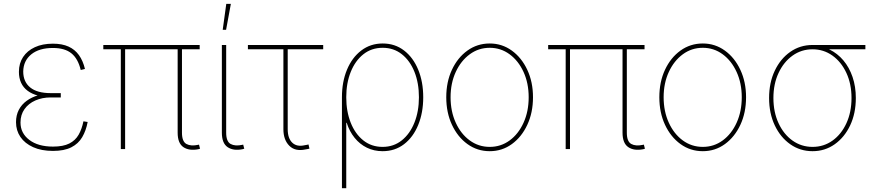

<svg xmlns="http://www.w3.org/2000/svg" viewBox="-20 -777 4551 1001"><path d="M256.3 9.8Q195.8 9.8 152.6 -9.8Q109.4 -29.3 86.4 -63Q63.5 -96.7 63.5 -140.1Q63.5 -175.8 77.9 -203.9Q92.3 -231.9 118.7 -251.2Q145 -270.5 180.7 -280.8Q216.3 -291 258.8 -291H296.9V-269H244.1Q200.2 -269 164.3 -253.2Q128.4 -237.3 107.7 -208Q86.9 -178.7 86.9 -138.2Q86.9 -82.5 132.8 -47.6Q178.7 -12.7 256.3 -12.7Q309.6 -12.7 341.3 -28.8Q373 -44.9 389.9 -74.5Q406.7 -104 415 -144.5L437 -141.1Q428.7 -96.2 408.7 -62Q388.7 -27.8 351.8 -9Q314.9 9.8 256.3 9.8ZM258.3 -269Q214.4 -269 180.7 -277.8Q147 -286.6 124.3 -303.5Q101.6 -320.3 90.1 -345.2Q78.6 -370.1 78.6 -402.3Q78.6 -446.8 100.3 -479.7Q122.1 -512.7 161.9 -531Q201.7 -549.3 255.9 -549.3Q303.7 -549.3 337.2 -534.2Q370.6 -519 391.6 -489.7Q412.6 -460.4 422.9 -417.5L400.9 -412.1Q386.7 -471.2 352.3 -499Q317.9 -526.9 255.9 -526.9Q184.1 -526.9 143.1 -493.7Q102.1 -460.4 101.1 -404.3Q101.1 -350.6 137.5 -321Q173.8 -291.5 244.1 -291.5H296.9V-269Z M1014.2 1Q965.8 10.3 936 -10Q906.2 -30.3 906.2 -85.4V-530.8H928.7V-85.4Q928.7 -39.1 951.9 -26.4Q975.1 -13.7 1013.2 -22Q1016.1 -22.9 1015.4 -22.7Q1014.6 -22.5 1017.6 -22.9L1022.9 -1.5Q1021 -1 1018.8 -0.5Q1016.6 0 1014.2 1ZM609.9 0V-530.8H632.3V0ZM518.6 -520V-542.5H1021V-520Z M1244.1 1Q1196.3 10.3 1166.5 -10Q1136.7 -30.3 1136.7 -85.4V-542.5H1159.2V-85.4Q1159.2 -39.1 1182.4 -26.4Q1205.6 -13.7 1243.7 -22Q1246.1 -22.9 1245.6 -22.7Q1245.1 -22.5 1248 -22.9L1253.4 -1.5Q1251 -1 1248.8 -0.5Q1246.6 0 1244.1 1ZM1141.1 -621.6 1159.7 -756.8H1183.6L1158.7 -621.6Z M1572.8 2Q1519 13.7 1488.3 -17.1Q1457.5 -47.9 1457.5 -103.5V-520H1272.5V-542.5H1665V-520H1480V-103.5Q1480 -55.7 1503.9 -33Q1527.8 -10.3 1569.3 -20Q1574.2 -20.5 1579.1 -21.7Q1584 -22.9 1588.4 -23.9L1593.3 -2Q1588.4 -1 1583.3 0.2Q1578.1 1.5 1572.8 2Z M1762.7 204.1V-270Q1762.7 -350.6 1789.1 -413.8Q1815.4 -477.1 1863.5 -513.7Q1911.6 -550.3 1975.1 -550.3Q2039.1 -550.3 2086.7 -513.7Q2134.3 -477.1 2160.4 -413.6Q2186.5 -350.1 2186.5 -270Q2186.5 -189.5 2160.4 -125.7Q2134.3 -62 2086.7 -25.4Q2039.1 11.2 1974.6 11.2Q1930.2 11.2 1893.1 -6.8Q1856 -24.9 1828.9 -58.3Q1801.8 -91.8 1787.6 -136.7H1785.2V204.1ZM1974.6 -11.2Q2032.2 -11.2 2074.7 -45.2Q2117.2 -79.1 2140.6 -137.7Q2164.1 -196.3 2164.1 -270Q2164.1 -343.8 2140.9 -402.1Q2117.7 -460.4 2075.2 -494.1Q2032.7 -527.8 1975.1 -527.8Q1917 -527.8 1874.5 -494.1Q1832 -460.4 1808.6 -402.1Q1785.2 -343.8 1785.2 -270Q1785.2 -196.3 1808.3 -137.7Q1831.5 -79.1 1874 -45.2Q1916.5 -11.2 1974.6 -11.2Z M2533.2 11.2Q2468.3 11.2 2417 -25.9Q2365.7 -63 2336.2 -126.5Q2306.6 -189.9 2306.6 -270Q2306.6 -350.1 2336.2 -413.3Q2365.7 -476.6 2417 -513.4Q2468.3 -550.3 2533.2 -550.3Q2597.2 -550.3 2648.2 -513.4Q2699.2 -476.6 2729 -413.1Q2758.8 -349.6 2758.8 -270Q2758.8 -189.9 2729.2 -126.5Q2699.7 -63 2648.7 -25.9Q2597.7 11.2 2533.2 11.2ZM2533.2 -11.2Q2591.3 -11.2 2637.2 -44.9Q2683.1 -78.6 2709.7 -137.5Q2736.3 -196.3 2736.3 -270Q2736.3 -343.3 2709.5 -401.9Q2682.6 -460.4 2636.7 -494.1Q2590.8 -527.8 2533.2 -527.8Q2475.1 -527.8 2429 -493.9Q2382.8 -460 2356 -401.6Q2329.1 -343.3 2329.1 -270Q2329.1 -196.3 2356 -137.5Q2382.8 -78.6 2429 -44.9Q2475.1 -11.2 2533.2 -11.2Z M3333.5 1Q3285.2 10.3 3255.4 -10Q3225.6 -30.3 3225.6 -85.4V-530.8H3248V-85.4Q3248 -39.1 3271.2 -26.4Q3294.4 -13.7 3332.5 -22Q3335.4 -22.9 3334.7 -22.7Q3334 -22.5 3336.9 -22.9L3342.3 -1.5Q3340.3 -1 3338.1 -0.5Q3335.9 0 3333.5 1ZM2929.2 0V-530.8H2951.7V0ZM2837.9 -520V-542.5H3340.3V-520Z M3644 11.2Q3579.1 11.2 3527.8 -25.9Q3476.6 -63 3447 -126.5Q3417.5 -189.9 3417.5 -270Q3417.5 -350.1 3447 -413.3Q3476.6 -476.6 3527.8 -513.4Q3579.1 -550.3 3644 -550.3Q3708 -550.3 3759 -513.4Q3810.1 -476.6 3839.8 -413.1Q3869.6 -349.6 3869.6 -270Q3869.6 -189.9 3840.1 -126.5Q3810.5 -63 3759.5 -25.9Q3708.5 11.2 3644 11.2ZM3644 -11.2Q3702.1 -11.2 3748 -44.9Q3793.9 -78.6 3820.6 -137.5Q3847.2 -196.3 3847.2 -270Q3847.2 -343.3 3820.3 -401.9Q3793.5 -460.4 3747.6 -494.1Q3701.7 -527.8 3644 -527.8Q3585.9 -527.8 3539.8 -493.9Q3493.7 -460 3466.8 -401.6Q3439.9 -343.3 3439.9 -270Q3439.9 -196.3 3466.8 -137.5Q3493.7 -78.6 3539.8 -44.9Q3585.9 -11.2 3644 -11.2Z M4216.3 11.2Q4151.4 11.2 4100.1 -24.9Q4048.8 -61 4019.3 -123.5Q3989.7 -186 3989.7 -266.1Q3989.7 -346.2 4019.3 -408.4Q4048.8 -470.7 4100.1 -506.6Q4151.4 -542.5 4216.3 -542.5H4491.7V-520H4271.5H4216.3Q4158.2 -520 4112.1 -487.1Q4065.9 -454.1 4039.1 -396.7Q4012.2 -339.4 4012.2 -266.1Q4012.2 -192.4 4039.1 -134.5Q4065.9 -76.7 4112.1 -43.9Q4158.2 -11.2 4216.3 -11.2Q4274.4 -11.2 4320.3 -43.9Q4366.2 -76.7 4392.8 -134.5Q4419.4 -192.4 4419.4 -266.1Q4419.4 -339.4 4392.6 -397Q4365.7 -454.6 4319.8 -487.3Q4273.9 -520 4216.3 -520V-538.6Q4264.2 -538.6 4305.2 -518.6Q4346.2 -498.5 4377 -462.2Q4407.7 -425.8 4424.8 -375.7Q4441.9 -325.7 4441.9 -266.1Q4441.9 -186 4412.4 -123.5Q4382.8 -61 4331.8 -24.9Q4280.8 11.2 4216.3 11.2Z"/></svg>

Font: Inter 16pt Thin
Style: Regular
Weight: 250
Version: Version 4.001;git-66647c0bb